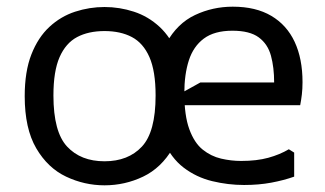

<svg xmlns="http://www.w3.org/2000/svg" viewBox="-20 -543 973 575"><path d="M293 12Q233 12 178 -14Q123 -40 88.5 -99Q54 -158 54 -255Q54 -329 74 -380Q94 -431 128 -462.5Q162 -494 205 -508Q248 -522 293 -522Q338 -522 381 -508Q424 -494 458 -462.5Q492 -431 512 -380Q532 -329 532 -255Q532 -158 497.5 -99Q463 -40 408.5 -14Q354 12 293 12ZM293 -60Q364 -60 405 -104Q446 -148 446 -257Q446 -330 427.5 -372Q409 -414 375 -432Q341 -450 293 -450Q245 -450 211 -432Q177 -414 158.5 -372Q140 -330 140 -257Q140 -148 181 -104Q222 -60 293 -60ZM446 -257Q446 -356 478.5 -414.5Q511 -473 564 -498Q617 -523 677 -523Q746 -523 792.5 -495.5Q839 -468 862.5 -417.5Q886 -367 886 -297Q886 -277 884 -260Q882 -243 879 -228H490V-246L580 -296H801Q801 -341 791.5 -376Q782 -411 755 -431Q728 -451 676 -451Q622 -451 590.5 -427.5Q559 -404 545.5 -362Q532 -320 532 -264Q532 -197 547 -156Q562 -115 587 -95Q612 -75 642 -68Q672 -61 702 -61Q749 -61 783.5 -70.5Q818 -80 845 -96L861 -86V-14Q830 -3 792.5 4Q755 11 711 11Q663 11 615.5 -0.5Q568 -12 530 -41Q492 -70 469 -122.5Q446 -175 446 -257Z"/></svg>

Font: AR One Sans
Style: Regular
Weight: 400
Designer: Niteesh Yadav
Foundry: Niteesh Yadav
Version: Version 1.001;gftools[0.9.33]